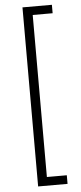

<svg xmlns="http://www.w3.org/2000/svg" viewBox="-65 -866 451 1066"><g transform="rotate(-5 161.0 -333.0)"><path d="M103 -832H267V-785H156V118H267V166H103Z"/></g></svg>

Font: Noto Sans Gurmukhi SemiCondensed Light
Style: Regular
Weight: 300
Width: 4
Designer: Jelle Bosma - Monotype Design Team
Foundry: Monotype Imaging Inc.
Version: Version 2.004; ttfautohint (v1.8.4.7-5d5b)